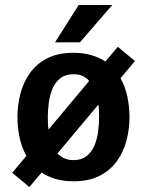

<svg xmlns="http://www.w3.org/2000/svg" viewBox="-20 -720 590 771"><path d="M98 31 29 -26 86 -94Q67 -128 58.5 -168.5Q50 -209 50 -250Q50 -298 62 -344Q74 -390 100.5 -427Q127 -464 170 -486Q213 -508 275 -508Q315 -508 347 -498.5Q379 -489 403 -473L453 -532L522 -475L464 -406Q483 -372 491.5 -331.5Q500 -291 500 -250Q500 -202 488 -156Q476 -110 449.5 -73Q423 -36 380 -14Q337 8 275 8Q235 8 203 -1.5Q171 -11 147 -27ZM172 -250Q172 -238 172.5 -225.5Q173 -213 175 -200L338 -395Q327 -408 311.5 -415Q296 -422 275 -422Q243 -422 222.5 -406Q202 -390 191 -364Q180 -338 176 -308Q172 -278 172 -250ZM275 -77Q307 -77 327.5 -93Q348 -109 359 -135Q370 -161 374 -191.5Q378 -222 378 -250Q378 -262 377.5 -274.5Q377 -287 375 -300L211 -104Q222 -92 238 -84.5Q254 -77 275 -77ZM431 -700 301 -550H201L296 -700Z"/></svg>

Font: Epunda Sans SemiBold
Style: Regular
Weight: 600
Designer: Simon Atzbach
Foundry: typofactur
Version: Version 2.204; ttfautohint (v1.8.4.7-5d5b)